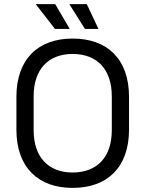

<svg xmlns="http://www.w3.org/2000/svg" viewBox="-20 -902 709 936"><path d="M334 14C502 14 609 -85 609 -270V-430C609 -615 502 -714 334 -714C167 -714 60 -615 60 -430V-270C60 -85 167 14 334 14ZM144 -267V-433C144 -562 214 -639 334 -639C455 -639 525 -562 525 -433V-267C525 -138 455 -61 334 -61C214 -61 144 -138 144 -267ZM154 -882 248 -761H320L249 -882ZM318 -882 394 -761H460L403 -882Z"/></svg>

Font: Meta Space
Style: Regular
Weight: 400
Designer: Meta Pool / Florian Karsten
Foundry: Meta Pool / Florian Karsten
Version: Version 2.000;Glyphs 3.1.1 (3137)